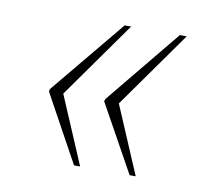

<svg xmlns="http://www.w3.org/2000/svg" viewBox="-51 -503 499 466"><g transform="rotate(10 198.5 -270.0)"><path d="M296 -92H311L240 -259L374 -448H357L206 -264L204 -258ZM159 -92H174L103 -259L237 -448H221L69 -264L68 -258Z"/></g></svg>

Font: Noto Serif Display Condensed Thin
Style: Italic
Weight: 100
Width: 3
Italic angle: -12°
Designer: Monotype Design Team
Foundry: Monotype Imaging Inc.
Version: Version 2.009